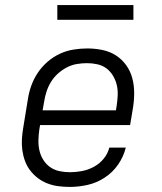

<svg xmlns="http://www.w3.org/2000/svg" viewBox="-20 -729 640 757"><path d="M255 8Q232 8 209.5 5Q187 2 166.5 -6Q146 -14 129 -27Q112 -40 99 -57Q86 -74 78.5 -94.5Q71 -115 68 -137Q65 -159 66.5 -182Q68 -205 72 -228L90 -338Q94 -365 103.5 -391.5Q113 -418 129 -442Q145 -466 167.5 -485.5Q190 -505 216 -517Q242 -529 269.5 -533.5Q297 -538 324 -538Q354 -538 383.5 -532Q413 -526 437 -510.5Q461 -495 477.5 -472Q494 -449 501.5 -421Q509 -393 509 -362.5Q509 -332 504 -302L493 -236H138L135 -218Q132 -197 131.5 -176Q131 -155 135.5 -135.5Q140 -116 150.5 -99Q161 -82 177 -70.5Q193 -59 213.5 -54.5Q234 -50 255 -50Q279 -50 303 -54.5Q327 -59 349.5 -71Q372 -83 388.5 -103Q405 -123 411 -147H476Q467 -111 445.5 -80Q424 -49 392.5 -28.5Q361 -8 325.5 0Q290 8 255 8ZM148 -294H437L440 -312Q443 -332 444 -353Q445 -374 440.5 -393.5Q436 -413 425.5 -430.5Q415 -448 399.5 -459.5Q384 -471 364 -475.5Q344 -480 323 -480Q303 -480 282.5 -476.5Q262 -473 243 -463Q224 -453 208 -438.5Q192 -424 181 -406Q170 -388 163.5 -368Q157 -348 154 -328ZM206 -651V-709H506V-651Z"/></svg>

Font: Iosevka Curly Slab LtExObl
Style: Regular
Weight: 300
Width: 7
Italic angle: -9°
Monospace: yes
Designer: Belleve Invis
Foundry: Belleve Invis
Version: Version 11.1.0; ttfautohint (v1.8.3)